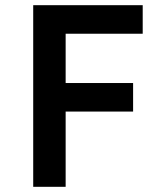

<svg xmlns="http://www.w3.org/2000/svg" viewBox="-20 -720 640 740"><path d="M108 0H233V-290H493V-400H233V-590H530V-700H108Z"/></svg>

Font: CommitMonoV142 ExtLt
Style: Regular
Weight: 200
Monospace: yes
Designer: Eigil Nikolajsen
Foundry: Eigil Nikolajsen
Version: Version 1.142